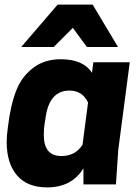

<svg xmlns="http://www.w3.org/2000/svg" viewBox="-20 -800 608 833"><path d="M543 -530H385ZM184 13Q98 13 53.5 -39.5Q9 -92 9 -184Q9 -213 14 -246Q25 -341 50 -406Q75 -471 130 -510Q177 -543 244 -543Q341 -543 379 -484L385 -530H543L493 -149L483 0H342V-70Q292 13 184 13ZM246 -123Q307 -123 338 -172L362 -355Q338 -407 281 -407Q192 -407 177 -284Q175 -273 173.5 -263Q172 -253 171 -242.5Q170 -232 170 -215Q170 -123 246 -123ZM492 -596H357L296 -679L213 -596H72L230 -780H382Z"/></svg>

Font: Tanohe Sans
Style: Bold Italic
Weight: 700
Designer: Village Type and Design LLC & Cristiano Sobral
Foundry: Cooper Hewitt Smithsonian Design Museum
Version: Version 1.00;September 29, 2021;FontCreator 13.0.0.2655 64-b